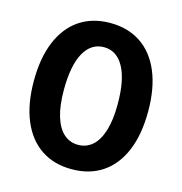

<svg xmlns="http://www.w3.org/2000/svg" viewBox="-107 -815 875 922"><g transform="rotate(15 330.0 -353.5)"><path d="M45.9 -353.5Q45.9 -468.3 80.1 -549.8Q114.3 -631.3 178 -674.1Q241.7 -716.8 330.1 -716.8Q418 -716.8 481.9 -674.1Q545.9 -631.3 580.1 -549.6Q614.3 -467.8 614.3 -353.5Q614.3 -238.3 580.1 -156.7Q545.9 -75.2 482.2 -32.7Q418.5 9.8 330.1 9.8Q241.7 9.8 178 -33Q114.3 -75.7 80.1 -157.2Q45.9 -238.8 45.9 -353.5ZM463.9 -348.6Q463.9 -470.2 428.7 -533.4Q393.6 -596.7 330.1 -596.7Q266.6 -596.7 231.4 -533.4Q196.3 -470.2 196.3 -348.6Q196.3 -270.5 212.6 -217.3Q229 -164.1 259 -137.7Q289.1 -111.3 330.1 -111.3Q371.1 -111.3 401.1 -137.7Q431.2 -164.1 447.5 -217.3Q463.9 -270.5 463.9 -348.6Z"/></g></svg>

Font: WEMIX Pretendard
Style: Bold
Weight: 700
Designer: Base glyphs from Inter by Rasmus Andersson; Hangeul glyphs from Noto Sans CJK(Source Han Sans) by Jang Soo-young and Kan
Foundry: Kil Hyung-jin
Version: Version 1.000